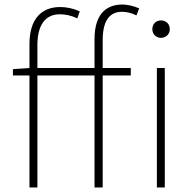

<svg xmlns="http://www.w3.org/2000/svg" viewBox="-20 -827 852 847"><path d="M397 -527H145V-628C145 -714 178 -764 244 -764C268 -764 294 -759 321 -746L332 -777C303 -790 273 -796 245 -796C163 -796 110 -743 110 -633V-527L37 -522V-494H110V0H145V-494H397V0H433V-494H557V-527H433V-650C433 -729 459 -775 518 -775C538 -775 560 -770 582 -759L594 -790C569 -801 542 -807 520 -807C443 -807 397 -758 397 -655ZM672 0H707V-527H672ZM690 -737C670 -737 652 -723 652 -698C652 -675 670 -660 690 -660C711 -660 729 -675 729 -698C729 -723 711 -737 690 -737Z"/></svg>

Font: Genne Gothic ExtraLight
Style: Regular
Weight: 250
Designer: Ryoko NISHIZUKA (kana & ideographs); Paul D. Hunt (Latin, Greek & Cyrillic); Wenlong ZHANG (bopomofo); Sandoll Communica
Foundry: Adobe Systems Incorporated
Version: Version 1.004;PS 1.004;hotconv 16.6.51;makeotf.lib2.5.65220